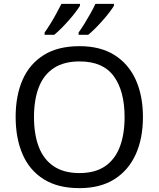

<svg xmlns="http://www.w3.org/2000/svg" viewBox="-20 -964 821 994"><path d="M720 -358Q720 -247 682.5 -164.5Q645 -82 572 -36Q499 10 391 10Q280 10 206.5 -36Q133 -82 97 -165Q61 -248 61 -359Q61 -469 97 -551Q133 -633 206.5 -679Q280 -725 392 -725Q499 -725 572 -679.5Q645 -634 682.5 -551.5Q720 -469 720 -358ZM156 -358Q156 -268 181 -203Q206 -138 258.5 -103Q311 -68 391 -68Q472 -68 523.5 -103Q575 -138 600 -203Q625 -268 625 -358Q625 -493 569 -569.5Q513 -646 392 -646Q311 -646 258.5 -611.5Q206 -577 181 -512.5Q156 -448 156 -358ZM570 -934Q562 -921 547 -901Q532 -881 512.5 -859Q493 -837 473.5 -817.5Q454 -798 437 -784H387V-796Q401 -815 417 -841Q433 -867 448.5 -894.5Q464 -922 474 -944H570ZM394 -934Q386 -921 371 -901Q356 -881 336.5 -859Q317 -837 297.5 -817.5Q278 -798 261 -784H211V-796Q225 -815 241 -841Q257 -867 272 -894.5Q287 -922 298 -944H394Z"/></svg>

Font: Noto Sans Canadian Aboriginal
Style: Regular
Weight: 400
Designer: Monotype Design Team, Typotheque's Kevin King
Foundry: Monotype Imaging Inc.
Version: Version 2.002